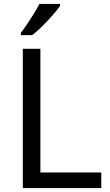

<svg xmlns="http://www.w3.org/2000/svg" viewBox="-20 -964 564 984"><path d="M97 0V-714H187V-80H499V0ZM288 -934Q276 -916 251 -887.5Q226 -859 197.5 -830.5Q169 -802 145 -784H87V-796Q102 -815 119.5 -841Q137 -867 154 -894.5Q171 -922 182 -944H288Z"/></svg>

Font: Noto Sans Ugaritic
Style: Regular
Weight: 400
Designer: Monotype Design Team
Foundry: Monotype Imaging Inc.
Version: Version 2.001; ttfautohint (v1.8.4.7-5d5b)